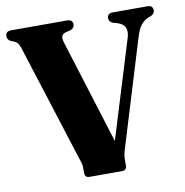

<svg xmlns="http://www.w3.org/2000/svg" viewBox="-79 -776 822 851"><g transform="rotate(-10 332.0 -350.0)"><path d="M459 -677.5Q459 -700 484 -700H639.5Q664.5 -700 664.5 -677.5Q664.5 -663 648 -655L632.5 -649Q615.5 -641.5 602 -624.8Q588.5 -608 578.5 -575.5L434.5 -104Q428.5 -85.5 426 -73.8Q423.5 -62 423.5 -49.5V-23Q423.5 0 403 0H255Q235 0 235 -23.5V-50.5Q235 -58 231.5 -68.5Q228 -79 224 -91.5L58 -613.5Q53 -628.5 47.8 -635.8Q42.5 -643 33.5 -647.5L16.5 -654Q1 -662 1 -677.5Q1 -700 26.5 -700H278Q303.5 -700 303.5 -677.5Q303.5 -662.5 286 -655L260.5 -648.5Q248 -644 245 -634Q242 -624 248 -605L394 -137L530 -579.5Q537.5 -604 530.5 -622.2Q523.5 -640.5 495.5 -649.5L475.5 -655Q459 -662.5 459 -677.5Z"/></g></svg>

Font: Fraunces 144pt S050
Style: Bold
Weight: 700
Version: Version 1.000; ttfautohint (v1.8.3)